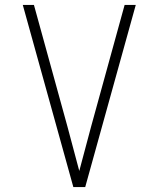

<svg xmlns="http://www.w3.org/2000/svg" viewBox="-20 -755 640 775"><path d="M324 0H276L72 -735H117L252 -245Q264 -200 276 -155Q288 -110 300 -65Q312 -110 324 -155Q336 -200 348 -245L483 -735H528Z"/></svg>

Font: Iosevka Extralight Extended
Style: Regular
Weight: 200
Width: 7
Monospace: yes
Designer: Belleve Invis
Foundry: Belleve Invis
Version: Version 32.5.0; ttfautohint (v1.8.4)